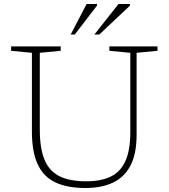

<svg xmlns="http://www.w3.org/2000/svg" viewBox="-20 -930 843 960"><path d="M631.5 -270V-666L527 -676V-698H767.5V-676L663 -666V-257Q663 -159.5 631.8 -101Q600.5 -42.5 543.2 -16.2Q486 10 407.5 10Q317 10 257.5 -17.8Q198 -45.5 168.8 -107.8Q139.5 -170 139.5 -273.5V-666L35.5 -676V-698H283.5V-676L179 -666V-283Q179 -188 202.8 -131Q226.5 -74 277.8 -48.8Q329 -23.5 411 -23.5Q484 -23.5 533 -46.8Q582 -70 606.8 -124.2Q631.5 -178.5 631.5 -270ZM452 -757.5 572.5 -910H630V-902L476.5 -757.5ZM333.5 -757.5 413 -910H465V-902L354 -757.5Z"/></svg>

Font: Newsreader 9pt ExtraLight
Style: Regular
Weight: 250
Designer: Hugues Gentile
Foundry: Production Type
Version: Version 1.003